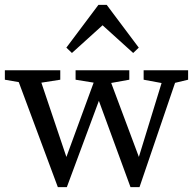

<svg xmlns="http://www.w3.org/2000/svg" viewBox="-20 -764 804 790"><path d="M218 6 39 -475H133L263 -89H243L248 -104L384 -475H418L562 -90H543L547 -104L661 -475H718L554 6H517L377 -376H397L392 -363L255 6ZM0 -436V-475H228V-436L119 -419H98ZM291 -436V-475H512V-436L417 -419H396ZM571 -436V-475H754V-436L683 -419H663ZM528 -546 360 -698H444L276 -546L253 -568L385 -744H419L551 -568Z"/></svg>

Font: Source Serif 4 Variable
Style: Regular
Weight: 400
Designer: Frank Grießhammer
Foundry: Adobe
Version: Version 4.005;hotconv 1.1.0;makeotfexe 2.6.0